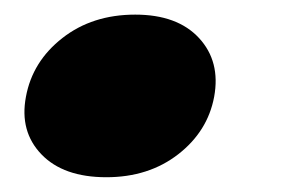

<svg xmlns="http://www.w3.org/2000/svg" viewBox="-20 -427 389 260"><path d="M270 -295.9Q261.2 -249 221.2 -218Q181.2 -187 124 -187Q65.9 -187 36.1 -218Q6.3 -249 15.1 -295.9Q23.9 -343.8 64.5 -375.5Q105 -407.2 163.1 -407.2Q220.2 -407.2 249.5 -375.5Q278.8 -343.8 270 -295.9Z"/></svg>

Font: SVN-Poppins Black
Style: Italic
Weight: 900
Italic angle: -10°
Designer: Ninad Kale (Devanagari), Jonny Pinhorn (Latin)
Foundry: Indian Type Foundry
Version: Version 3.002 2017